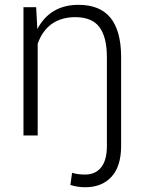

<svg xmlns="http://www.w3.org/2000/svg" viewBox="-20 -558 597 791"><path d="M128.9 -528.3 133.8 -438.5Q187.5 -538.1 303.2 -538.1Q391.1 -538.1 434.6 -485.4Q478 -432.6 479 -326.7V43.5Q479 126.5 439.7 169.9Q400.4 213.4 330.6 213.4Q299.8 213.4 270 204.1L276.9 153.8Q298.8 161.1 330.6 161.1Q373.5 161.1 397 131.1Q420.4 101.1 420.4 43.5V-321.3Q420.4 -405.3 389.6 -446.3Q358.9 -487.3 290 -487.3Q233.4 -487.3 194.1 -460Q154.8 -432.6 135.3 -377.9V0H76.7V-528.3Z"/></svg>

Font: Roboto-Light
Style: Regular
Weight: 300
Designer: Google
Version: Version 2.137; 2017